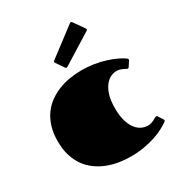

<svg xmlns="http://www.w3.org/2000/svg" viewBox="-185 -889 958 1031"><g transform="rotate(-30 294.5 -373.5)"><path d="M380.9 -247.1Q380.9 -197.8 391.4 -165Q401.9 -132.3 418 -113Q434.1 -93.8 452.6 -85.9Q471.2 -78.1 487.3 -78.1Q499.5 -78.1 509.8 -81.3Q520 -84.5 527.8 -88.6Q535.6 -92.8 541 -95.9Q546.4 -99.1 549.3 -99.1Q553.7 -99.1 555.4 -97.7Q557.1 -96.2 559.6 -92.3L576.7 -65.9Q579.1 -62 579.1 -59.1Q579.1 -55.7 577.1 -53.7Q575.2 -51.8 573.2 -50.3Q557.1 -39.1 533.7 -26.6Q510.3 -14.2 479.2 -3.9Q448.2 6.3 410.2 13.2Q372.1 20 327.1 20Q290.5 20 253.9 14.2Q217.3 8.3 183.8 -4.9Q150.4 -18.1 121.6 -38.8Q92.8 -59.6 71.5 -89.1Q50.3 -118.7 38.1 -158Q25.9 -197.3 25.9 -247.1Q25.9 -296.9 38.1 -336.2Q50.3 -375.5 71.5 -405Q92.8 -434.6 121.6 -455.3Q150.4 -476.1 183.8 -489.3Q217.3 -502.4 253.9 -508.3Q290.5 -514.2 327.1 -514.2Q367.2 -514.2 404.3 -508.1Q441.4 -502 472.9 -491.9Q504.4 -481.9 529.5 -470Q554.7 -458 570.3 -446.3Q572.3 -444.8 574.2 -442.9Q576.2 -440.9 576.2 -437.5Q576.2 -434.1 573.7 -430.7L556.6 -404.3Q554.2 -400.4 552.5 -398.9Q550.8 -397.5 546.4 -397.5Q543.5 -397.5 538.6 -400.4Q533.7 -403.3 526.4 -407Q519 -410.6 509.3 -413.8Q499.5 -417 487.3 -417Q471.2 -417 452.6 -408.9Q434.1 -400.9 418 -381.3Q401.9 -361.8 391.4 -329.1Q380.9 -296.4 380.9 -247.1ZM272.5 -568.8Q270.5 -567.9 269 -566.9Q267.6 -565.9 266.1 -565.9Q260.7 -565.9 257.8 -570.8L225.1 -618.7Q222.2 -622.1 222.2 -625.5Q222.2 -628.9 226.6 -632.8L399.4 -763.7Q402.8 -766.6 406.2 -766.6Q409.7 -766.6 413.6 -762.2L458.5 -698.7Q461.9 -694.8 461.9 -691.4Q461.9 -687 457.5 -684.1Z"/></g></svg>

Font: Fascinate Cyrillic
Style: Regular
Weight: 900
Designer: Denis Ignatov
Foundry: Astigmatic (AOETI)
Version: Version 1.00 November 30, 2018, initial release